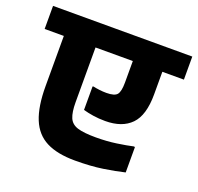

<svg xmlns="http://www.w3.org/2000/svg" viewBox="-149 -725 864 837"><g transform="rotate(20 283.0 -306.5)"><path d="M246 -337Q259 -334 275.5 -332Q292 -330 308 -330Q346 -330 357.5 -344.5Q369 -359 369 -400V-500H196V-246Q196 -200 206.5 -175Q217 -150 246 -141Q275 -132 331 -132Q381 -132 426 -138.5Q471 -145 502 -152L506 -150V-33Q465 -23 409 -14.5Q353 -6 280 -6Q198 -6 147 -32Q96 -58 72.5 -115.5Q49 -173 49 -267V-500H-40V-607H606V-500H506V-395Q506 -298 464.5 -255.5Q423 -213 345 -213Q315 -213 289 -217Q263 -221 242 -227V-336Z"/></g></svg>

Font: Bakbak One
Style: Regular
Weight: 400
Designer: Saumya Kishore and Sanchit Sawaria
Foundry: A Good Feeling
Version: Version 1.003; ttfautohint (v1.8.3)